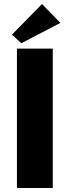

<svg xmlns="http://www.w3.org/2000/svg" viewBox="-20 -944 350 964"><path d="M245 0H65V-700H245ZM283 -829 87 -727 40 -770 191 -924Z"/></svg>

Font: Tilda Sans Black
Style: Regular
Weight: 900
Designer: ParaType Ltd
Foundry: ParaType Ltd
Version: Version 1.009